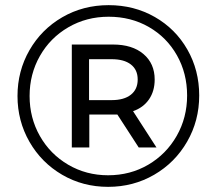

<svg xmlns="http://www.w3.org/2000/svg" viewBox="-20 -723 842 746"><path d="M754 -352Q754 -254 707 -172.5Q660 -91 579 -44Q498 3 400 3Q302 3 221.5 -44Q141 -91 94.5 -172Q48 -253 48 -350Q48 -447 94.5 -528Q141 -609 222 -656Q303 -703 402 -703Q501 -703 581.5 -657Q662 -611 708 -530.5Q754 -450 754 -352ZM707 -352Q707 -438 667.5 -508Q628 -578 558.5 -618Q489 -658 402 -658Q316 -658 245.5 -617Q175 -576 135 -505.5Q95 -435 95 -350Q95 -265 135 -194.5Q175 -124 245 -83Q315 -42 400 -42Q486 -42 556 -83Q626 -124 666.5 -195Q707 -266 707 -352ZM497 -291 588 -150H519L436 -278H327V-150H259V-550H419Q494 -550 537.5 -513Q581 -476 581 -414Q581 -369 559 -337Q537 -305 497 -291ZM515 -414Q515 -452 488.5 -472.5Q462 -493 414 -493H326V-334H414Q462 -334 488.5 -355Q515 -376 515 -414Z"/></svg>

Font: CMG Sans Medium
Style: Regular
Weight: 500
Designer: Julieta Ulanovsky
Foundry: Julieta Ulanovsky
Version: Version 7.200